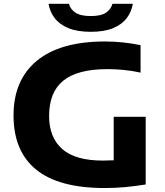

<svg xmlns="http://www.w3.org/2000/svg" viewBox="-20 -964 852 993"><path d="M522 8.5Q284 8.5 167 -86.8Q50 -182 50 -367Q50 -550.5 171 -650Q292 -749.5 523 -749.5Q566.5 -749.5 613.8 -744.8Q661 -740 707 -730.5V-588.5Q663.5 -598 620.8 -602.2Q578 -606.5 536 -606.5Q381.5 -606.5 307.8 -547.2Q234 -488 234 -364.5Q234 -253 301.8 -193.2Q369.5 -133.5 512 -133.5Q540 -133.5 568 -135V-360H733.5V-10Q678 -1 627 3.8Q576 8.5 522 8.5ZM449.5 -799.5Q378.5 -799.5 332.5 -819Q286.5 -838.5 262 -871.5Q237.5 -904.5 231 -944.5H336.5Q343.5 -917 369.5 -899Q395.5 -881 449.5 -881Q503.5 -881 529 -899Q554.5 -917 561.5 -944.5H667Q660.5 -904 636 -871Q611.5 -838 565.8 -818.8Q520 -799.5 449.5 -799.5Z"/></svg>

Font: Encode Sans Expanded Expanded
Style: Bold
Weight: 700
Width: 7
Designer: Multiple Designers
Foundry: Impallari Type
Version: Version 3.000; ttfautohint (v1.8.3) -l 8 -r 50 -G 200 -x 14 